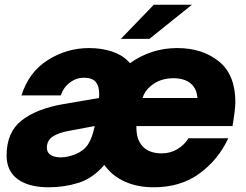

<svg xmlns="http://www.w3.org/2000/svg" viewBox="-20 -783 1045 815"><path d="M559 -248V-242Q559 -189 586.5 -160.5Q614 -132 667 -132Q703 -132 733 -150Q763 -168 780 -196H949Q906 -104 826 -46Q746 12 633 12Q562 12 508 -13Q454 -38 423 -83Q374 -26 313.5 -7Q253 12 187 12Q102 12 55 -22.5Q8 -57 8 -123Q8 -221 71 -271Q134 -321 248 -341L400 -367Q401 -373 401 -385Q401 -416 388 -433Q374 -453 335 -453Q304 -453 277 -433Q250 -413 238 -378H71Q103 -478 183.5 -528.5Q264 -579 358 -579Q410 -579 453.5 -565Q497 -551 524 -523L532 -515Q622 -579 732 -579Q839 -579 909 -522.5Q979 -466 979 -350Q979 -319 967 -248ZM585 -367H818Q816 -399 800 -418Q773 -451 716 -451Q659 -451 620 -418Q594 -397 585 -367ZM382 -248 275 -228Q229 -220 204 -203.5Q179 -187 179 -156Q179 -135 195.5 -125Q212 -115 238 -115Q268 -115 302 -129Q337 -144 354.5 -171.5Q372 -199 382 -248ZM614 -618H493L633 -763H795Z"/></svg>

Font: Open Sauce One Black Italic
Style: Regular
Weight: 900
Italic angle: -10°
Designer: Alfredo Marco Pradil
Foundry: Creative Sauce Fz LLC
Version: Version 1.477